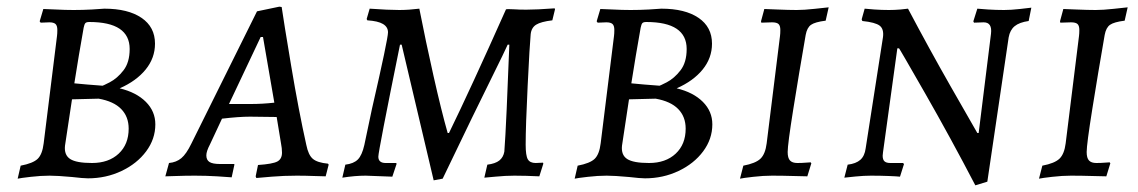

<svg xmlns="http://www.w3.org/2000/svg" viewBox="-20 -527 3413 576"><path d="M33 9 42 -30Q79 -37 93 -50.5Q107 -64 111 -97L151 -419Q152 -426 152 -437Q152 -450 146.5 -455Q141 -460 128 -460L102 -459L99 -463L110 -500Q120 -500 147.5 -498.5Q175 -497 201 -497Q228 -497 255.5 -498.5Q283 -500 293 -501Q364 -501 404.5 -473.5Q445 -446 445 -396Q445 -353 417 -318.5Q389 -284 339 -262Q389 -250 417.5 -221.5Q446 -193 446 -154Q446 -110 418.5 -73Q391 -36 344.5 -14Q298 8 244 8Q230 8 196 4Q152 0 129 0Q103 0 72.5 3.5Q42 7 33 9ZM286 -270Q286 -268 309 -280Q332 -292 350.5 -316Q369 -340 369 -380Q369 -461 248 -461Q239 -461 236 -457.5Q233 -454 231 -444Q216 -360 203 -277Q214 -276 241 -273.5Q268 -271 286 -270ZM175 -90Q172 -62 190.5 -50Q209 -38 256 -38Q306 -38 336 -66Q366 -94 366 -141Q366 -177 343.5 -200Q321 -223 276 -231L196 -229Z M964 -36 966 -33 957 2Q947 2 921.5 1Q896 0 870 0Q832 0 795.5 3Q759 6 749 7L747 2L754 -32Q798 -35 812 -42.5Q826 -50 826 -69Q826 -82 823 -97L810 -176L730 -177Q697 -177 646 -171L610 -94Q599 -73 599 -61Q599 -47 608.5 -41Q618 -35 640 -35H683V-32L675 5Q665 4 631.5 2Q598 0 565 0Q535 0 509.5 1Q484 2 476 2L487 -38Q509 -40 524 -52.5Q539 -65 554 -96L751 -493L818 -507L825 -506Q831 -464 853.5 -329.5Q876 -195 899 -92Q905 -62 918.5 -50.5Q932 -39 964 -36ZM733 -215Q767 -215 803 -219L769 -416H762L667 -215Z M1185 -393H1180Q1115 -73 1115 -57Q1115 -38 1137 -38H1168Q1168 -38 1170 -36L1157 3Q1088 0 1077 0Q1045 0 1007 6L1016 -33Q1041 -36 1053.5 -48.5Q1066 -61 1073 -92L1096 -201Q1144 -410 1144 -430Q1144 -446 1129 -455Q1114 -464 1082 -466L1080 -470L1089 -501Q1145 -497 1178 -497Q1206 -497 1238 -501Q1257 -404 1280.5 -299.5Q1304 -195 1323 -128H1327Q1391 -259 1498 -499Q1503 -500 1510 -499.5Q1517 -499 1524 -499Q1536 -498 1559 -498Q1590 -498 1644 -502L1645 -499L1637 -466Q1603 -462 1588.5 -453Q1574 -444 1572 -424Q1569 -393 1563 -270.5Q1557 -148 1557 -93Q1557 -60 1563.5 -49Q1570 -38 1587 -38L1609 -39L1610 -36L1598 2Q1556 0 1523 0Q1497 0 1466 3Q1435 6 1433 6L1442 -33Q1466 -36 1478 -45.5Q1490 -55 1493 -72Q1496 -110 1500 -198.5Q1504 -287 1508 -393H1503Q1500 -386 1496 -378Q1492 -370 1487 -359Q1393 -169 1308 9L1281 14Q1249 -123 1185 -393Z M1704 9 1713 -30Q1750 -37 1764 -50.5Q1778 -64 1782 -97L1822 -419Q1823 -426 1823 -437Q1823 -450 1817.5 -455Q1812 -460 1799 -460L1773 -459L1770 -463L1781 -500Q1791 -500 1818.5 -498.5Q1846 -497 1872 -497Q1899 -497 1926.5 -498.5Q1954 -500 1964 -501Q2035 -501 2075.5 -473.5Q2116 -446 2116 -396Q2116 -353 2088 -318.5Q2060 -284 2010 -262Q2060 -250 2088.5 -221.5Q2117 -193 2117 -154Q2117 -110 2089.5 -73Q2062 -36 2015.5 -14Q1969 8 1915 8Q1901 8 1867 4Q1823 0 1800 0Q1774 0 1743.5 3.5Q1713 7 1704 9ZM1957 -270Q1957 -268 1980 -280Q2003 -292 2021.5 -316Q2040 -340 2040 -380Q2040 -461 1919 -461Q1910 -461 1907 -457.5Q1904 -454 1902 -444Q1887 -360 1874 -277Q1885 -276 1912 -273.5Q1939 -271 1957 -270ZM1846 -90Q1843 -62 1861.5 -50Q1880 -38 1927 -38Q1977 -38 2007 -66Q2037 -94 2037 -141Q2037 -177 2014.5 -200Q1992 -223 1947 -231L1867 -229Z M2343 -71Q2343 -53 2350 -45.5Q2357 -38 2372 -38Q2386 -38 2397 -39Q2408 -40 2412 -40L2414 -37L2402 2Q2391 2 2359.5 1Q2328 0 2296 0Q2270 0 2239.5 3.5Q2209 7 2200 9L2210 -30Q2247 -37 2261.5 -51Q2276 -65 2280 -97L2320 -419Q2321 -426 2321 -437Q2321 -450 2315.5 -455Q2310 -460 2296 -460L2264 -459L2263 -463L2273 -500Q2277 -500 2311.5 -498.5Q2346 -497 2370 -497Q2392 -497 2424 -500.5Q2456 -504 2466 -505L2457 -465Q2425 -461 2413 -452.5Q2401 -444 2397 -422Q2377 -307 2360 -200.5Q2343 -94 2343 -71Z M2953 -426Q2957 -460 2931 -460L2902 -459L2900 -463L2912 -501Q2921 -500 2944.5 -498.5Q2968 -497 2992 -497Q3013 -497 3039.5 -500Q3066 -503 3074 -504L3066 -464Q3038 -460 3024 -448.5Q3010 -437 3006 -415L2942 18L2906 29Q2832 -113 2754.5 -248.5Q2677 -384 2677 -382H2672L2629 -70L2628 -60Q2628 -48 2633.5 -43Q2639 -38 2651 -38H2689L2692 -35L2680 3Q2671 2 2646 1Q2621 0 2593 0Q2572 0 2546.5 2.5Q2521 5 2513 6L2523 -33Q2548 -36 2561 -47.5Q2574 -59 2577 -82L2629 -416Q2632 -440 2619 -450Q2606 -460 2567 -464Q2565 -468 2565 -469L2574 -501Q2582 -500 2603.5 -498.5Q2625 -497 2647 -497Q2664 -497 2681.5 -498.5Q2699 -500 2704 -501Q2768 -380 2831 -269.5Q2894 -159 2912 -128H2916Z M3240 -71Q3240 -53 3247 -45.5Q3254 -38 3269 -38Q3283 -38 3294 -39Q3305 -40 3309 -40L3311 -37L3299 2Q3288 2 3256.5 1Q3225 0 3193 0Q3167 0 3136.5 3.5Q3106 7 3097 9L3107 -30Q3144 -37 3158.5 -51Q3173 -65 3177 -97L3217 -419Q3218 -426 3218 -437Q3218 -450 3212.5 -455Q3207 -460 3193 -460L3161 -459L3160 -463L3170 -500Q3174 -500 3208.5 -498.5Q3243 -497 3267 -497Q3289 -497 3321 -500.5Q3353 -504 3363 -505L3354 -465Q3322 -461 3310 -452.5Q3298 -444 3294 -422Q3274 -307 3257 -200.5Q3240 -94 3240 -71Z"/></svg>

Font: Alegreya SC
Style: Italic
Weight: 400
Italic angle: -7°
Designer: Juan Pablo del Peral
Foundry: Huerta Tipografica
Version: Version 2.007; ttfautohint (v1.6)